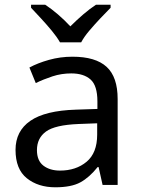

<svg xmlns="http://www.w3.org/2000/svg" viewBox="-20 -786 601 816"><path d="M288 -545Q386 -545 433 -502Q480 -459 480 -365V0H416L399 -76H395Q360 -32 321.5 -11Q283 10 215 10Q142 10 94 -28.5Q46 -67 46 -149Q46 -229 109 -272.5Q172 -316 303 -320L394 -323V-355Q394 -422 365 -448Q336 -474 283 -474Q241 -474 203 -461.5Q165 -449 132 -433L105 -499Q140 -518 188 -531.5Q236 -545 288 -545ZM314 -259Q214 -255 175.5 -227Q137 -199 137 -148Q137 -103 164.5 -82Q192 -61 235 -61Q303 -61 348 -98.5Q393 -136 393 -214V-262ZM235 -606Q222 -629 200 -655.5Q178 -682 154 -708Q130 -734 112 -753V-766H172Q198 -749 226 -725Q254 -701 279 -674Q306 -701 334 -725Q362 -749 388 -766H450V-753Q431 -734 406.5 -708Q382 -682 359.5 -655.5Q337 -629 325 -606Z"/></svg>

Font: Noto Sans Limbu
Style: Regular
Weight: 400
Designer: Monotype Design Team
Foundry: Monotype Imaging Inc.
Version: Version 2.004; ttfautohint (v1.8.4.7-5d5b)